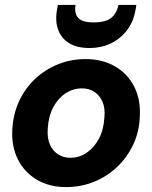

<svg xmlns="http://www.w3.org/2000/svg" viewBox="-20 -748 618 780"><path d="M248 12Q180 12 129.5 -18Q79 -48 52.5 -101Q26 -154 30 -222Q33 -283 57 -335.5Q81 -388 121.5 -426.5Q162 -465 215 -486.5Q268 -508 328 -508Q396 -508 447 -478.5Q498 -449 525 -396.5Q552 -344 548 -275Q546 -213 521.5 -161Q497 -109 456 -70Q415 -31 362 -9.5Q309 12 248 12ZM266 -107Q302 -107 332 -127.5Q362 -148 381.5 -184Q401 -220 404 -270Q408 -309 396 -335.5Q384 -362 362.5 -375.5Q341 -389 313 -389Q277 -389 246.5 -369Q216 -349 196.5 -312.5Q177 -276 174 -226Q171 -188 182.5 -161.5Q194 -135 216 -121Q238 -107 266 -107ZM343 -553Q294 -553 262 -572Q230 -591 216.5 -626.5Q203 -662 212 -711L215 -728H287Q281 -695 297 -676Q313 -657 361 -657Q410 -657 432.5 -676Q455 -695 461 -728H534L531 -710Q523 -661 496.5 -626Q470 -591 431 -572Q392 -553 343 -553Z"/></svg>

Font: DM Sans 36pt ExtraBold
Style: Italic
Weight: 800
Italic angle: -10°
Designer: Colophon Foundry, Jonny Pinhorn
Foundry: Colophon Foundry
Version: Version 4.004;gftools[0.9.30]